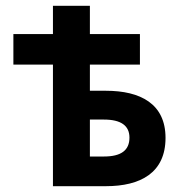

<svg xmlns="http://www.w3.org/2000/svg" viewBox="-20 -640 627 660"><path d="M26 -418H162V0H344C463 0 549 -46 549 -166C549 -283 463 -328 344 -328H289V-418H461V-523H289V-620H162V-523H26ZM337 -229C396 -229 425 -208 425 -167C425 -123 396 -102 337 -102H289V-229Z"/></svg>

Font: Source Sans Pro SemBd
Style: Regular
Weight: 700
Designer: Paul D. Hunt
Foundry: Adobe Systems Incorporated
Version: Version 2.020;PS 2.0;hotconv 1.0.86;makeotf.lib2.5.63406